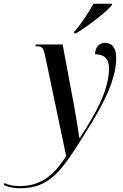

<svg xmlns="http://www.w3.org/2000/svg" viewBox="-164 -776 663 1036"><path d="M237 -605 236 -596H246C310 -634 409 -711 439 -747L441 -756H341C313 -707 273 -645 237 -605ZM-58 240C107 240 169 146 298 -61C396 -216 463 -347 463 -464C463 -517 441 -545 403 -545C374 -545 349 -523 349 -483C390 -483 424 -467 424 -408C424 -288 353 -165 267 -32H264C259 -71 244 -159 235 -209L174 -536H29L27 -526H36C63 -526 71 -517 79 -477L193 66C121 180 48 228 -59 228C-97 228 -123 220 -140 212L-144 222C-122 233 -90 240 -58 240Z"/></svg>

Font: Noto Serif Display Condensed Medium
Style: Italic
Weight: 500
Width: 3
Italic angle: -12°
Designer: Monotype Design Team
Foundry: Monotype Imaging Inc.
Version: Version 2.009